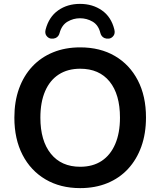

<svg xmlns="http://www.w3.org/2000/svg" viewBox="-20 -959 825 989"><path d="M393 10Q291 10 214.5 -35Q138 -80 96 -161.5Q54 -243 54 -353Q54 -436 78 -502.5Q102 -569 146.5 -616.5Q191 -664 253.5 -689.5Q316 -715 393 -715Q496 -715 572 -670.5Q648 -626 690 -545Q732 -464 732 -354Q732 -271 708 -204Q684 -137 639.5 -89Q595 -41 532.5 -15.5Q470 10 393 10ZM393 -100Q458 -100 503.5 -130Q549 -160 573.5 -217Q598 -274 598 -353Q598 -473 544.5 -539Q491 -605 393 -605Q329 -605 283 -575.5Q237 -546 212.5 -489.5Q188 -433 188 -353Q188 -234 242 -167Q296 -100 393 -100ZM243 -760Q229 -762 219.5 -774.5Q210 -787 215 -807Q232 -872 279.5 -905.5Q327 -939 392 -939Q457 -939 505 -905.5Q553 -872 569 -807Q574 -787 564.5 -774.5Q555 -762 541 -760Q527 -759 518 -763Q509 -767 504 -774Q499 -781 497 -789Q487 -830 457 -847.5Q427 -865 392 -865Q358 -865 328 -847.5Q298 -830 287 -789Q285 -781 280 -774Q275 -767 266 -763Q257 -759 243 -760Z"/></svg>

Font: Nunito ExtraLight
Style: Regular
Weight: 200
Designer: Vernon Adams
Foundry: Vernon Adams
Version: Version 3.602